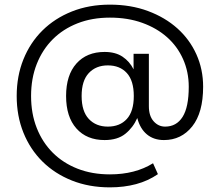

<svg xmlns="http://www.w3.org/2000/svg" viewBox="-20 -698 948 828"><path d="M431 -94Q354 -94 309.5 -144Q265 -194 265 -284Q265 -374 309.5 -424Q354 -474 431 -474Q478 -474 508.5 -453.5Q539 -433 556 -399V-466H622V-240Q622 -198 642.5 -175Q663 -152 692 -152Q741 -152 767.5 -194Q794 -236 794 -324Q794 -388 769.5 -443Q745 -498 700.5 -537.5Q656 -577 593.5 -599.5Q531 -622 454 -622Q377 -622 314.5 -597.5Q252 -573 207.5 -528.5Q163 -484 138.5 -422Q114 -360 114 -284Q114 -208 138.5 -146Q163 -84 207.5 -39.5Q252 5 314.5 29.5Q377 54 454 54Q563 54 640 6L661 53Q619 82 567 96Q515 110 454 110Q364 110 290 80.5Q216 51 163 -1.5Q110 -54 81 -126Q52 -198 52 -284Q52 -370 81 -442Q110 -514 163 -566.5Q216 -619 290 -648.5Q364 -678 454 -678Q544 -678 618 -650.5Q692 -623 745 -575.5Q798 -528 827 -463.5Q856 -399 856 -324Q856 -212 809 -153Q762 -94 687 -94Q643 -94 613.5 -118.5Q584 -143 572 -189Q554 -148 520.5 -121Q487 -94 431 -94ZM445 -152Q497 -152 527 -185Q557 -218 557 -284Q557 -350 527 -383Q497 -416 445 -416Q394 -416 363 -383Q332 -350 332 -284Q332 -218 363 -185Q394 -152 445 -152Z"/></svg>

Font: Celebes
Style: Regular
Weight: 400
Designer: Anugrah Pasau
Foundry: Lafontype
Version: Version 1.000; ttfautohint (v1.8.4)